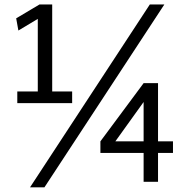

<svg xmlns="http://www.w3.org/2000/svg" viewBox="-20 -801 821 846"><path d="M488.3 -178.2H612.8V-351.6ZM146.5 -717.8 61 -666.5 51.3 -720.2 153.8 -781.2H210V-397.9H297.9V-346.7H56.2V-397.9H146.5ZM704.1 -781.2 175.8 24.4H112.3L640.1 -781.2ZM676.3 -127V0H612.8V-127H422.4V-178.2L612.8 -434.6H676.3V-178.2H742.2V-127Z"/></svg>

Font: Andika New Basic
Style: Regular
Weight: 400
Designer: Victor Gaultney, Annie Olsen, Julie Remington, Don Collingsworth, Eric Hays
Foundry: SIL International
Version: Version 5.500